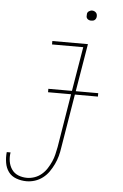

<svg xmlns="http://www.w3.org/2000/svg" viewBox="-83 -740 644 1005"><g transform="rotate(5 239.0 -237.0)"><path d="M95 223Q67 223 41 213.5Q15 204 0 183.5Q-15 163 -19.5 135.5Q-24 108 -21 80H-1Q-5 104 -1 127.5Q3 151 16 169.5Q29 188 50.5 196.5Q72 205 96 205Q116 205 136 198Q156 191 172.5 177Q189 163 200.5 145Q212 127 220.5 108Q229 89 233.5 69.5Q238 50 242 30L288 -251H167V-269H291L330 -502H166V-520H353L311 -269H429V-251H308L261 33Q258 55 252 77Q246 99 236 120Q226 141 212.5 160.5Q199 180 180 194.5Q161 209 139 216Q117 223 95 223ZM359 -644Q353 -644 347.5 -646Q342 -648 338 -652.5Q334 -657 333.5 -663.5Q333 -670 334 -676Q334 -681 336.5 -685Q339 -689 343 -691.5Q347 -694 351 -695.5Q355 -697 360 -697Q366 -697 371.5 -694.5Q377 -692 381 -687.5Q385 -683 386 -676.5Q387 -670 386 -664Q385 -659 382.5 -655Q380 -651 376.5 -648.5Q373 -646 368.5 -645Q364 -644 359 -644Z"/></g></svg>

Font: Iosevka Term Curly Th Obl
Style: Regular
Weight: 100
Italic angle: -9°
Designer: Belleve Invis
Foundry: Belleve Invis
Version: Version 32.3.0